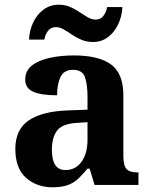

<svg xmlns="http://www.w3.org/2000/svg" viewBox="-20 -784 639 814"><path d="M202 10Q136 10 90.5 -30Q45 -70 45 -153Q45 -234 101 -273Q157 -312 269 -316L351 -319V-374Q351 -424 340.5 -456Q330 -488 289 -488Q251 -488 236.5 -457.5Q222 -427 222 -380Q155 -380 121 -395Q87 -410 87 -447Q87 -484 115 -506Q143 -528 190 -538.5Q237 -549 293 -549Q398 -549 450.5 -511Q503 -473 503 -379V-124Q503 -83 516 -68Q529 -53 563 -53H567V0H381L360 -69H351Q329 -42 309.5 -24.5Q290 -7 265 1.5Q240 10 202 10ZM257 -63Q300 -63 325.5 -98Q351 -133 351 -191V-266L306 -263Q246 -260 223 -231.5Q200 -203 200 -149Q200 -63 257 -63ZM374 -606Q347 -606 325 -615.5Q303 -625 284.5 -637.5Q266 -650 249.5 -659.5Q233 -669 217 -669Q195 -669 183 -652.5Q171 -636 168 -616H103Q105 -657 121.5 -690.5Q138 -724 165.5 -744Q193 -764 229 -764Q256 -764 277.5 -754.5Q299 -745 317.5 -732.5Q336 -720 352.5 -710.5Q369 -701 385 -701Q407 -701 419 -717.5Q431 -734 434 -754H499Q497 -714 480.5 -680Q464 -646 437 -626Q410 -606 374 -606Z"/></svg>

Font: Noto Serif Thai
Style: Bold
Weight: 700
Designer: Monotype Design Team
Foundry: Monotype Imaging Inc.
Version: Version 2.002; ttfautohint (v1.8.4.7-5d5b)